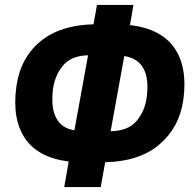

<svg xmlns="http://www.w3.org/2000/svg" viewBox="-20 -744 770 774"><path d="M239 10 257 -93Q134 -108 81 -186Q28 -264 46 -395Q62 -510 142 -576.5Q222 -643 357 -646L371 -724H518L504 -643Q630 -628 683.5 -550Q737 -472 719 -341Q703 -230 622.5 -161.5Q542 -93 404 -90L386 10ZM280 -219 335 -521Q270 -520 236.5 -482.5Q203 -445 194 -388Q184 -311 206.5 -268.5Q229 -226 280 -219ZM426 -215Q494 -216 528 -253.5Q562 -291 571 -348Q592 -501 481 -518Z"/></svg>

Font: Noto Sans ExtraCondensed ExtraBold
Style: Italic
Weight: 800
Width: 2
Italic angle: -12°
Designer: Monotype Design Team
Foundry: Monotype Imaging Inc.
Version: Version 2.013; ttfautohint (v1.8.4.7-5d5b)